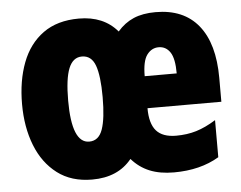

<svg xmlns="http://www.w3.org/2000/svg" viewBox="-45 -617 855 681"><g transform="rotate(-5 382.5 -276.5)"><path d="M532 -562Q632 -562 684.5 -497Q737 -432 737 -310V-225H474Q474 -170 496.5 -144.5Q519 -119 567 -119Q606 -119 639 -129Q672 -139 709 -162V-30Q642 10 548 10Q498 10 461.5 -5Q425 -20 398 -51Q349 10 257 10Q183 10 133 -28Q83 -66 57.5 -131Q32 -196 32 -278Q32 -361 56.5 -425.5Q81 -490 131.5 -526.5Q182 -563 259 -563Q347 -563 396 -505Q421 -534 453.5 -548Q486 -562 532 -562ZM532 -437Q507 -437 490.5 -415Q474 -393 474 -339H588Q588 -392 573 -414.5Q558 -437 532 -437ZM258 -428Q226 -428 211 -391Q196 -354 196 -276Q196 -125 258 -125Q292 -125 305.5 -163.5Q319 -202 319 -278Q319 -354 305.5 -391Q292 -428 258 -428Z"/></g></svg>

Font: Noto Sans Sinhala UI ExtraCondensed Black
Style: Regular
Weight: 900
Width: 2
Designer: Jelle Bosma - Monotype Design Team
Foundry: Monotype Imaging Inc.
Version: Version 2.006; ttfautohint (v1.8.4.7-5d5b)